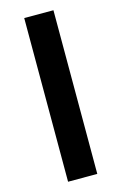

<svg xmlns="http://www.w3.org/2000/svg" viewBox="-124 -864 580 918"><g transform="rotate(-15 166.5 -405.0)"><path d="M94.2 -810.1H238.8V0H94.2Z"/></g></svg>

Font: Krona One
Style: Regular
Weight: 400
Version: Version 1.003